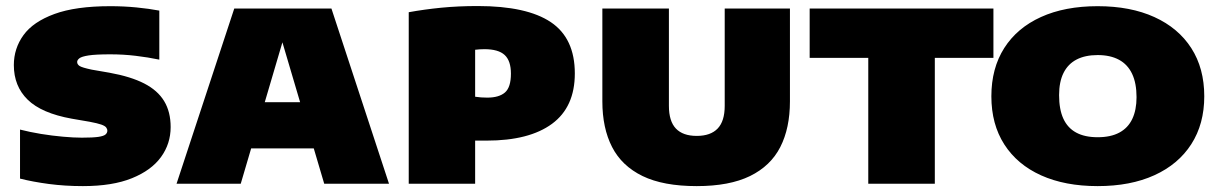

<svg xmlns="http://www.w3.org/2000/svg" viewBox="-20 -624 4140 652"><path d="M261.5 8Q201 8 146.2 0.8Q91.5 -6.5 48 -17.5V-184Q81 -175.5 119.2 -169.2Q157.5 -163 193.8 -159.8Q230 -156.5 258 -156.5Q295.5 -156.5 314 -159.2Q332.5 -162 338.5 -167.5Q344.5 -173 344.5 -180Q344.5 -186 340.5 -191.2Q336.5 -196.5 323.8 -201Q311 -205.5 284.5 -210.5L223.5 -221Q121 -239.5 74 -285.5Q27 -331.5 27 -403Q27 -459.5 59.8 -504.8Q92.5 -550 164.8 -576.5Q237 -603 354.5 -603Q400 -603 443.2 -598.8Q486.5 -594.5 521 -588V-421.5Q482.5 -429.5 440.5 -434.5Q398.5 -439.5 354.5 -439.5Q305 -439.5 281 -435.8Q257 -432 249.5 -426Q242 -420 242 -413.5Q242 -405.5 250.2 -400Q258.5 -394.5 291.5 -387.5L352 -377Q424 -364 469.8 -340.5Q515.5 -317 537.5 -280.5Q559.5 -244 559.5 -192.5Q559.5 -136 526.8 -90.8Q494 -45.5 428 -18.8Q362 8 261.5 8Z M579.5 0 775.5 -595H1105.5L1301 0H1081L929.5 -512.5H948.5L797.5 0ZM774.5 -120 824 -277H1055.5L1104.5 -120Z M1368 0V-582.5Q1420 -592 1478.2 -597.8Q1536.5 -603.5 1602 -603.5Q1769 -603.5 1850.5 -548.8Q1932 -494 1932 -374.5Q1932 -260.5 1854.5 -203.5Q1777 -146.5 1632.5 -146.5Q1623 -146.5 1612.5 -146.5Q1602 -146.5 1593.5 -146.5V0ZM1634.5 -292.5Q1674.5 -292.5 1694.8 -310Q1715 -327.5 1715 -374Q1715 -417.5 1693.8 -437.2Q1672.5 -457 1625 -457Q1617.5 -457 1609.2 -456.5Q1601 -456 1593.5 -455V-295.5Q1605 -294 1614 -293.2Q1623 -292.5 1634.5 -292.5Z M2346 8Q2232.5 8 2162 -26.2Q2091.5 -60.5 2058.5 -124.8Q2025.5 -189 2025.5 -280V-595H2251.5V-264.5Q2251.5 -212.5 2275.2 -187.5Q2299 -162.5 2346 -162.5Q2393 -162.5 2417 -187.5Q2441 -212.5 2441 -264.5V-595H2662.5V-280Q2662.5 -189 2629.8 -124.8Q2597 -60.5 2527 -26.2Q2457 8 2346 8Z M2928.5 0V-427.5H2729.5V-595H3353.5V-427.5H3154.5V0Z M3707.5 8Q3596.5 8 3515.5 -28.5Q3434.5 -65 3390.5 -133.5Q3346.5 -202 3346.5 -297Q3346.5 -392 3390.2 -460.8Q3434 -529.5 3515 -566.2Q3596 -603 3707.5 -603Q3819 -603 3900.2 -566Q3981.5 -529 4025.5 -460.5Q4069.5 -392 4069.5 -297Q4069.5 -203 4025.5 -134.5Q3981.5 -66 3900.2 -29Q3819 8 3707.5 8ZM3707.5 -158Q3752 -158 3781.2 -173.8Q3810.5 -189.5 3825 -220Q3839.5 -250.5 3839.5 -294Q3839.5 -341.5 3824.5 -373.2Q3809.5 -405 3780 -421Q3750.5 -437 3707.5 -437Q3665 -437 3635.8 -421.8Q3606.5 -406.5 3591.5 -376.2Q3576.5 -346 3576.5 -301Q3576.5 -252.5 3591 -221Q3605.5 -189.5 3634.5 -173.8Q3663.5 -158 3707.5 -158Z"/></svg>

Font: Encode Sans SC SemiExpanded Black
Style: Regular
Weight: 900
Width: 6
Designer: Multiple Designers
Foundry: Impallari Type
Version: Version 3.002